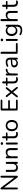

<svg xmlns="http://www.w3.org/2000/svg" viewBox="3485 -4237 941 7951"><g transform="rotate(-90 3955.5 -261.5)"><path d="M126.5 7Q107.5 7 97 -4Q86.5 -15 86.5 -35V-668.5Q86.5 -689.5 96.8 -700.8Q107 -712 123.5 -712Q139.5 -712 147.5 -706.2Q155.5 -700.5 166 -686.5L598.5 -110.5H574.5V-670.5Q574.5 -690.5 585 -701.2Q595.5 -712 614.5 -712Q633.5 -712 643.5 -701.2Q653.5 -690.5 653.5 -670.5V-34.5Q653.5 -15 644.2 -4Q635 7 619 7Q604 7 594.5 0.8Q585 -5.5 574.5 -19L142.5 -595H165.5V-35Q165.5 -15 155.5 -4Q145.5 7 126.5 7Z M988 9Q929 9 890 -12.8Q851 -34.5 831.8 -77.5Q812.5 -120.5 812.5 -184.5V-451Q812.5 -472.5 823.2 -483Q834 -493.5 854 -493.5Q874 -493.5 885 -483Q896 -472.5 896 -451V-185.5Q896 -121.5 922 -90.5Q948 -59.5 1004.5 -59.5Q1066 -59.5 1104.8 -101Q1143.5 -142.5 1143.5 -210.5V-451Q1143.5 -472.5 1154.2 -483Q1165 -493.5 1185 -493.5Q1205 -493.5 1216 -483Q1227 -472.5 1227 -451V-36Q1227 7 1186.5 7Q1167 7 1156.2 -4.2Q1145.5 -15.5 1145.5 -36V-126.5L1158.5 -111.5Q1138.5 -53 1093.2 -22Q1048 9 988 9Z M1418.5 7Q1398.5 7 1387.8 -4.2Q1377 -15.5 1377 -36V-451Q1377 -472 1387.8 -482.8Q1398.5 -493.5 1418 -493.5Q1437.5 -493.5 1448 -482.8Q1458.5 -472 1458.5 -451V-366L1447.5 -378.5Q1468.5 -436.5 1516.2 -466Q1564 -495.5 1625.5 -495.5Q1684 -495.5 1722.2 -474.5Q1760.5 -453.5 1779.5 -410.8Q1798.5 -368 1798.5 -303V-36Q1798.5 -15.5 1787.8 -4.2Q1777 7 1757 7Q1737 7 1726 -4.2Q1715 -15.5 1715 -36V-298Q1715 -365 1688.8 -396Q1662.5 -427 1605.5 -427Q1539.5 -427 1500 -386Q1460.5 -345 1460.5 -276.5V-36Q1460.5 7 1418.5 7Z M1987.5 5Q1967.5 5 1956.8 -7Q1946 -19 1946 -40V-446.5Q1946 -468.5 1956.8 -480Q1967.5 -491.5 1987.5 -491.5Q2007.5 -491.5 2018.5 -480Q2029.5 -468.5 2029.5 -446.5V-40Q2029.5 -19 2019 -7Q2008.5 5 1987.5 5ZM1987.5 -602.5Q1962 -602.5 1947.5 -616Q1933 -629.5 1933 -653Q1933 -677.5 1947.5 -690.2Q1962 -703 1987.5 -703Q2014 -703 2028 -690.2Q2042 -677.5 2042 -653Q2042 -629.5 2028 -616Q2014 -602.5 1987.5 -602.5Z M2377 9Q2319.5 9 2280.8 -11.8Q2242 -32.5 2223 -72Q2204 -111.5 2204 -169V-421.5H2137.5Q2120.5 -421.5 2111 -430.2Q2101.5 -439 2101.5 -454Q2101.5 -469.5 2111 -478Q2120.5 -486.5 2137.5 -486.5H2204V-599.5Q2204 -620.5 2215 -631.2Q2226 -642 2246 -642Q2266 -642 2276.8 -631.2Q2287.5 -620.5 2287.5 -599.5V-486.5H2412Q2429.5 -486.5 2438.8 -478Q2448 -469.5 2448 -454Q2448 -439 2438.8 -430.2Q2429.5 -421.5 2412 -421.5H2287.5V-177Q2287.5 -120.5 2311 -91.2Q2334.5 -62 2388.5 -62Q2407.5 -62 2420.8 -65.8Q2434 -69.5 2443.5 -70Q2452.5 -70.5 2458.8 -63.8Q2465 -57 2465 -39.5Q2465 -27 2460.5 -16.5Q2456 -6 2444 -2Q2432.5 2 2412.8 5.5Q2393 9 2377 9Z M2730.3 9Q2659.5 9 2607.2 -22Q2555 -53 2526.2 -109.8Q2497.5 -166.6 2497.5 -243.7Q2497.5 -301.5 2513.7 -347.9Q2529.8 -394.2 2560.6 -427.4Q2591.3 -460.5 2634.4 -478Q2677.5 -495.5 2730.3 -495.5Q2801.4 -495.5 2853.7 -464.5Q2906 -433.5 2934.8 -377Q2963.5 -320.5 2963.5 -243.5Q2963.5 -185.7 2947.2 -139.1Q2931 -92.5 2900.2 -59.3Q2869.4 -26.2 2826.7 -8.6Q2784 9 2730.3 9ZM2730.3 -58Q2775.5 -58 2809 -79.5Q2842.5 -101 2860.8 -142.5Q2879 -184 2879 -243.4Q2879 -333.5 2838.8 -381Q2798.5 -428.5 2730.5 -428.5Q2685.5 -428.5 2652 -407.2Q2618.5 -386 2600.2 -344.8Q2582 -303.5 2582 -243.5Q2582 -154 2622.5 -106Q2663 -58 2730.3 -58Z M3401 0Q3378.5 0 3366.5 -12Q3354.5 -24 3354.5 -46.5V-658.5Q3354.5 -681 3366.5 -693Q3378.5 -705 3401 -705H3771.5Q3789 -705 3798.5 -696Q3808 -687 3808 -670.5Q3808 -653 3798.5 -643.8Q3789 -634.5 3771.5 -634.5H3437V-393H3750.5Q3768.5 -393 3777.8 -384Q3787 -375 3787 -358Q3787 -340.5 3777.8 -331.5Q3768.5 -322.5 3750.5 -322.5H3437V-70.5H3771.5Q3789 -70.5 3798.5 -61.5Q3808 -52.5 3808 -35.5Q3808 -18 3798.5 -9Q3789 0 3771.5 0Z M3931.5 6Q3917.5 6 3907.5 -2.2Q3897.5 -10.5 3897 -24.2Q3896.5 -38 3909 -54L4084 -272.5V-230L3920 -433.5Q3907 -449.5 3907.8 -463.2Q3908.5 -477 3918.5 -485.2Q3928.5 -493.5 3942.5 -493.5Q3958 -493.5 3968.8 -487.8Q3979.5 -482 3988.5 -470L4130.5 -290H4101L4243.5 -470Q4253 -482 4263.5 -487.8Q4274 -493.5 4289 -493.5Q4303.5 -493.5 4313.2 -485Q4323 -476.5 4323.5 -462.8Q4324 -449 4311 -433L4148.5 -232V-269.5L4322.5 -54Q4335.5 -38.5 4334.8 -24.8Q4334 -11 4324 -2.5Q4314 6 4299.5 6Q4284.5 6 4273.8 0.2Q4263 -5.5 4253 -17.5L4100.5 -209.5H4129.5L3977.5 -17.5Q3968.5 -6 3957.8 0Q3947 6 3931.5 6Z M4650 9Q4592.5 9 4553.8 -11.8Q4515 -32.5 4496 -72Q4477 -111.5 4477 -169V-421.5H4410.5Q4393.5 -421.5 4384 -430.2Q4374.5 -439 4374.5 -454Q4374.5 -469.5 4384 -478Q4393.5 -486.5 4410.5 -486.5H4477V-599.5Q4477 -620.5 4488 -631.2Q4499 -642 4519 -642Q4539 -642 4549.8 -631.2Q4560.5 -620.5 4560.5 -599.5V-486.5H4685Q4702.5 -486.5 4711.8 -478Q4721 -469.5 4721 -454Q4721 -439 4711.8 -430.2Q4702.5 -421.5 4685 -421.5H4560.5V-177Q4560.5 -120.5 4584 -91.2Q4607.5 -62 4661.5 -62Q4680.5 -62 4693.8 -65.8Q4707 -69.5 4716.5 -70Q4725.5 -70.5 4731.8 -63.8Q4738 -57 4738 -39.5Q4738 -27 4733.5 -16.5Q4729 -6 4717 -2Q4705.5 2 4685.8 5.5Q4666 9 4650 9Z M4847.5 7Q4827 7 4816 -4.2Q4805 -15.5 4805 -36V-451Q4805 -472 4815.8 -482.8Q4826.5 -493.5 4846 -493.5Q4865.5 -493.5 4876 -482.8Q4886.5 -472 4886.5 -451V-371H4876.5Q4893 -430.5 4937.8 -462Q4982.5 -493.5 5048.5 -496.5Q5063.5 -497.5 5073 -489.5Q5082.5 -481.5 5083.5 -463.5Q5084.5 -446 5075.2 -435.5Q5066 -425 5046.5 -423L5029.5 -421.5Q4962 -415 4925.8 -377.8Q4889.5 -340.5 4889.5 -276.5V-36Q4889.5 -15.5 4879 -4.2Q4868.5 7 4847.5 7Z M5313.5 9Q5263.5 9 5223.8 -10.8Q5184 -30.5 5161.2 -64.2Q5138.5 -98 5138.5 -140Q5138.5 -194 5165.8 -225Q5193 -256 5256.8 -269.2Q5320.5 -282.5 5430 -282.5H5475.5V-228H5431.5Q5351 -228 5305.2 -220.8Q5259.5 -213.5 5241 -195.5Q5222.5 -177.5 5222.5 -145Q5222.5 -104.5 5250.8 -78.8Q5279 -53 5328 -53Q5367.5 -53 5397.5 -72Q5427.5 -91 5445 -123.8Q5462.5 -156.5 5462.5 -198.5V-313Q5462.5 -374 5437.5 -401.5Q5412.5 -429 5355.5 -429Q5321 -429 5286 -420Q5251 -411 5212.5 -391Q5198.5 -384 5188 -386.5Q5177.5 -389 5171.5 -397.5Q5165.5 -406 5164.8 -416.8Q5164 -427.5 5169.2 -437.8Q5174.5 -448 5187.5 -453.5Q5231 -475.5 5274.2 -485.5Q5317.5 -495.5 5356.5 -495.5Q5420 -495.5 5461.2 -475Q5502.5 -454.5 5522.8 -412.8Q5543 -371 5543 -305.5V-36Q5543 -15.5 5533 -4.2Q5523 7 5504 7Q5485 7 5474.5 -4.2Q5464 -15.5 5464 -36V-112.5H5473.5Q5465 -75 5442.8 -47.8Q5420.5 -20.5 5387.8 -5.8Q5355 9 5313.5 9Z M5746 0Q5725.5 0 5714 -11.8Q5702.5 -23.5 5702.5 -44V-666Q5702.5 -687.5 5713.5 -698.5Q5724.5 -709.5 5745 -709.5Q5765.5 -709.5 5776.5 -698.5Q5787.5 -687.5 5787.5 -666V-74H6112.5Q6131.5 -74 6141.5 -64.5Q6151.5 -55 6151.5 -37.5Q6151.5 -19.5 6141.5 -9.8Q6131.5 0 6112.5 0Z M6277.5 5Q6257.5 5 6246.8 -7Q6236 -19 6236 -40V-446.5Q6236 -468.5 6246.8 -480Q6257.5 -491.5 6277.5 -491.5Q6297.5 -491.5 6308.5 -480Q6319.5 -468.5 6319.5 -446.5V-40Q6319.5 -19 6309 -7Q6298.5 5 6277.5 5ZM6277.5 -602.5Q6252 -602.5 6237.5 -616Q6223 -629.5 6223 -653Q6223 -677.5 6237.5 -690.2Q6252 -703 6277.5 -703Q6304 -703 6318 -690.2Q6332 -677.5 6332 -653Q6332 -629.5 6318 -616Q6304 -602.5 6277.5 -602.5Z M6686.5 189Q6633 189 6582.5 176.5Q6532 164 6491 137.5Q6479 130.5 6475 120.5Q6471 110.5 6473.2 100.5Q6475.5 90.5 6482.5 82.8Q6489.5 75 6499.2 72.8Q6509 70.5 6519.5 76.5Q6563.5 103 6603.5 112.5Q6643.5 122 6682 122Q6753 122 6789.2 84.5Q6825.5 47 6825.5 -24.5V-136H6835Q6820.5 -78.5 6771.8 -45Q6723 -11.5 6658.5 -11.5Q6592 -11.5 6543 -42Q6494 -72.5 6467.2 -127.2Q6440.5 -182 6440.5 -254Q6440.5 -308.5 6455.8 -352.8Q6471 -397 6499.5 -428.8Q6528 -460.5 6568.2 -478Q6608.5 -495.5 6658.5 -495.5Q6724 -495.5 6772.2 -462Q6820.5 -428.5 6834.5 -371.5L6824 -359V-451Q6824 -472 6835 -482.8Q6846 -493.5 6865.5 -493.5Q6885.5 -493.5 6896.2 -482.8Q6907 -472 6907 -451V-35.5Q6907 76 6851 132.5Q6795 189 6686.5 189ZM6675 -78.5Q6721.5 -78.5 6755 -100Q6788.5 -121.5 6806.8 -161Q6825 -200.5 6825 -254Q6825 -334.5 6784.5 -381.5Q6744 -428.5 6675 -428.5Q6629 -428.5 6595.2 -407.2Q6561.5 -386 6543.2 -347Q6525 -308 6525 -254Q6525 -173.5 6565.5 -126Q6606 -78.5 6675 -78.5Z M7098.5 7Q7078.5 7 7067.8 -4.2Q7057 -15.5 7057 -36V-669.5Q7057 -690.5 7067.8 -701.2Q7078.5 -712 7098.5 -712Q7118.5 -712 7129.5 -701.2Q7140.5 -690.5 7140.5 -669.5V-378.5H7127.5Q7148.5 -436.5 7196.2 -466Q7244 -495.5 7305.5 -495.5Q7364 -495.5 7402.2 -474.2Q7440.5 -453 7459.5 -410.2Q7478.5 -367.5 7478.5 -303V-36Q7478.5 -15.5 7467.8 -4.2Q7457 7 7437 7Q7417 7 7406 -4.2Q7395 -15.5 7395 -36V-298Q7395 -365 7368.8 -396Q7342.5 -427 7285.5 -427Q7219.5 -427 7180 -386Q7140.5 -345 7140.5 -276.5V-36Q7140.5 7 7098.5 7Z M7823 9Q7765.5 9 7726.8 -11.8Q7688 -32.5 7669 -72Q7650 -111.5 7650 -169V-421.5H7583.5Q7566.5 -421.5 7557 -430.2Q7547.5 -439 7547.5 -454Q7547.5 -469.5 7557 -478Q7566.5 -486.5 7583.5 -486.5H7650V-599.5Q7650 -620.5 7661 -631.2Q7672 -642 7692 -642Q7712 -642 7722.8 -631.2Q7733.5 -620.5 7733.5 -599.5V-486.5H7858Q7875.5 -486.5 7884.8 -478Q7894 -469.5 7894 -454Q7894 -439 7884.8 -430.2Q7875.5 -421.5 7858 -421.5H7733.5V-177Q7733.5 -120.5 7757 -91.2Q7780.5 -62 7834.5 -62Q7853.5 -62 7866.8 -65.8Q7880 -69.5 7889.5 -70Q7898.5 -70.5 7904.8 -63.8Q7911 -57 7911 -39.5Q7911 -27 7906.5 -16.5Q7902 -6 7890 -2Q7878.5 2 7858.8 5.5Q7839 9 7823 9Z"/></g></svg>

Font: Nunito ExtraLight
Style: Regular
Weight: 200
Designer: Vernon Adams
Foundry: Vernon Adams
Version: Version 3.602;April 4, 2023;FontCreator 14.0.0.2856 64-bit